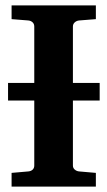

<svg xmlns="http://www.w3.org/2000/svg" viewBox="-20 -691 398 711"><path d="M349.1 -318.8H250V-78.1Q250 -68.8 256.8 -63Q263.7 -57.1 272.9 -56.2L335 -50.8V0H22.9V-50.8L85 -56.2Q94.7 -57.1 100.8 -62.7Q106.9 -68.4 106.9 -78.1V-318.8H9.8V-383.8H106.9V-592.8Q106.9 -602.5 100.6 -608.4Q94.2 -614.3 85 -615.2L22.9 -620.1V-670.9H335V-620.1L272.9 -615.2Q263.7 -614.3 256.8 -608.2Q250 -602.1 250 -592.8V-383.8H349.1Z"/></svg>

Font: Veleka
Style: Bold
Weight: 700
Designer: Stefan Peev, Context Ltd, 2016; SIL International, 1997-2014.
Foundry: Stefan Peev, Context Ltd, 2016
Version: Version 1.000